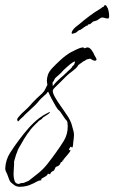

<svg xmlns="http://www.w3.org/2000/svg" viewBox="-61 -597 439 737"><path d="M-4 115Q-10 111 -16.5 105.5Q-23 100 -25 94L-31 78Q-33 71 -37 64Q-41 57 -41 49Q-39 16 -22.5 -10Q-6 -36 13 -61Q30 -84 49 -105.5Q68 -127 90 -144Q98 -150 105.5 -154.5Q113 -159 121 -163L129 -167L131 -165Q125 -159 118 -155Q111 -151 104 -146L99 -140L88 -133Q85 -130 82.5 -127Q80 -124 77 -122Q70 -115 63 -107.5Q56 -100 51 -92Q48 -89 44 -83Q37 -73 31 -63Q25 -53 19 -42Q15 -35 11 -28.5Q7 -22 5 -14Q1 -5 -1.5 4Q-4 13 -7 23V34Q-7 40 -8 50.5Q-9 61 -9 72Q-9 86 -5 97.5Q-1 109 12 109Q19 105 30 105L49 97L82 71Q104 54 120.5 33Q137 12 152 -9Q169 -32 184 -56.5Q199 -81 199 -112Q199 -119 198 -126Q197 -133 192 -137Q189 -140 180 -154Q171 -168 167 -172Q160 -177 153.5 -188.5Q147 -200 137 -218Q134 -223 130 -232Q126 -241 124 -245Q123 -245 120 -241.5Q117 -238 117 -237L110 -231Q103 -225 96 -218Q89 -211 83 -203Q72 -191 59 -179.5Q46 -168 34 -156Q32 -153 24 -146Q16 -139 10 -132L9 -131Q7 -131 5.5 -135.5Q4 -140 6 -142Q9 -147 15.5 -154Q22 -161 23 -162Q35 -173 43.5 -181Q52 -189 62 -201Q70 -210 79 -218.5Q88 -227 97 -235Q109 -246 113 -255.5Q117 -265 121 -272Q119 -280 119 -288Q119 -298 123 -310Q127 -322 139 -335Q151 -348 171 -366.5Q191 -385 212 -397Q222 -402 234.5 -408Q247 -414 256 -415Q260 -416 260 -414Q260 -412 263 -412Q266 -412 269 -413.5Q272 -415 275 -415Q283 -415 291 -404Q299 -393 301 -386Q302 -384 306.5 -376.5Q311 -369 309 -367Q309 -367 308 -365.5Q307 -364 303 -364Q297 -364 285 -372Q270 -369 268 -366.5Q266 -364 258 -361Q258 -361 254.5 -358Q251 -355 246 -352H245Q243 -348 240 -348L237 -343Q232 -335 217 -324Q202 -313 194 -305L162 -273Q158 -269 151 -262.5Q144 -256 142 -251Q140 -242 149.5 -225Q159 -208 171 -191.5Q183 -175 188 -167Q196 -156 202 -146Q208 -136 213 -123L221 -94Q222 -90 222.5 -86.5Q223 -83 223 -79Q223 -72 222 -64.5Q221 -57 220 -49Q220 -45 219.5 -41Q219 -37 218 -33Q217 -32 216.5 -31.5Q216 -31 216 -31Q214 -31 212 -33.5Q210 -36 206 -28Q204 -24 204 -23Q204 -20 208 -20.5Q212 -21 207 -14Q206 -12 199.5 -4.5Q193 3 187 10Q181 17 181 20L178 19V24Q172 25 171 29.5Q170 34 165 38Q162 41 157.5 42Q153 43 151 47L149 54H146L147 57H146V58Q142 59 137.5 62.5Q133 66 132 70Q132 72 131 72L124 70V69H123Q122 76 109.5 82.5Q97 89 97 91L98 95Q89 95 78.5 101Q68 107 60 110Q53 114 40.5 117Q28 120 16 120Q4 120 -4 115ZM142 -267V-268H143Q153 -282 169.5 -296Q186 -310 199 -323Q204 -328 209.5 -332.5Q215 -337 217 -343H218L224 -350Q227 -358 227 -359Q227 -360 226.5 -360.5Q226 -361 226 -361Q224 -361 219 -358Q214 -355 209 -351L195 -339Q182 -328 172 -316L154 -300Q149 -296 147.5 -291Q146 -286 141 -281Q141 -280 141 -273.5Q141 -267 142 -267ZM216 -467Q216 -467 215 -468Q214 -469 214 -471Q214 -474 218 -481Q223 -488 229.5 -493.5Q236 -499 243 -504Q263 -521 283 -536Q303 -551 325 -564Q328 -566 331 -568.5Q334 -571 338 -572Q338 -576 341 -577H343Q347 -577 349 -572Q351 -567 353 -565Q357 -553 357.5 -543.5Q358 -534 358 -534V-533Q358 -532 357 -529Q356 -526 354 -526H352Q346 -526 339.5 -528.5Q333 -531 327 -529Q323 -527 320.5 -525Q318 -523 315 -521Q311 -518 306 -517Q301 -516 296 -514Q291 -510 287.5 -506.5Q284 -503 277 -503Q276 -503 276 -499Q272 -500 262 -492.5Q252 -485 248 -483Q248 -482 247 -482Q242 -482 237 -477Q232 -472 227 -470Q225 -469 222.5 -469Q220 -469 218 -468Q218 -467 216 -467Z"/></svg>

Font: Cherish
Style: Regular
Weight: 400
Designer: Robert E. Leuschke
Foundry: Robert E. Leuschke
Version: Version 1.005